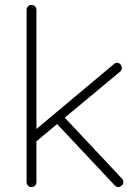

<svg xmlns="http://www.w3.org/2000/svg" viewBox="-20 -760 564 780"><path d="M481 -20Q481 -11 473.5 -5.5Q466 0 461 0Q453 0 446 -7L212 -256L128 -186V-20Q128 -12 122.5 -6Q117 0 108 0Q99 0 93.5 -6Q88 -12 88 -20V-720Q88 -728 93.5 -734Q99 -740 108 -740Q117 -740 122.5 -734Q128 -728 128 -720V-236L442 -499Q448 -505 455 -505Q463 -505 469 -499Q475 -493 475 -484Q475 -475 468 -469L243 -282L475 -35Q481 -29 481 -20Z"/></svg>

Font: Quicksand Light
Style: Regular
Weight: 300
Designer: Andrew Paglinawan
Foundry: Andrew Paglinawan
Version: Version 3.000